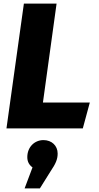

<svg xmlns="http://www.w3.org/2000/svg" viewBox="-20 -715 550 1069"><path d="M295 -695H113L16 0H441L480 -144H219ZM222 65C173 65 132 103 132 160C132 186 143 204 161 217L117 334H202L262 238C289 198 301 173 301 140C301 96 268 65 222 65Z"/></svg>

Font: Fira Sans ExtraBold
Style: Italic
Weight: 800
Italic angle: -8°
Designer: bBox Type GmbH & Carrois Corporate GbR & Edenspiekermann AG
Foundry: bBox Type GmbH & Carrois Corporate GbR & Edenspiekermann AG
Version: Version 4.301;PS 004.301;hotconv 1.0.88;makeotf.lib2.5.64775